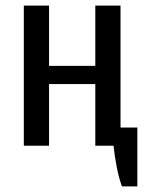

<svg xmlns="http://www.w3.org/2000/svg" viewBox="-20 -520 515 685"><path d="M65 0V-500H155V-285H320V-500H410V0H320V-220H155V0ZM415 145Q404 115 396.5 76Q389 37 385 0H320V-65H470V145Z"/></svg>

Font: Cuprum
Style: Regular
Weight: 400
Designer: Jovanny Lemonad
Foundry: Jovanny Lemonad
Version: Version 3.000